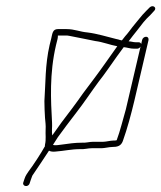

<svg xmlns="http://www.w3.org/2000/svg" viewBox="-20 -541 527 627"><path d="M317 -78H284C272 -78 260 -74 247 -75C225 -75 204 -72 183 -69C176 -68 159 -65 153 -68C158 -76 163 -84 169 -93L197 -131C205 -142 216 -156 229 -173C254 -205 279 -243 302 -274C322 -299 344 -332 362 -357L384 -387C395 -386 405 -382 418 -382H427C432 -382 436 -384 439 -389L391 -184C381 -150 373 -115 361 -83C358 -82 354 -82 350 -82C341 -82 326 -78 317 -78ZM400 -406C409 -418 419 -431 428 -442L449 -469C456 -477 463 -485 471 -492L482 -504C495 -515 480 -527 469 -517L458 -506C449 -497 441 -488 434 -479L412 -452C405 -443 399 -434 389 -423L378 -409C375 -410 374 -410 373 -410C369 -411 365 -413 358 -414C329 -421 298 -431 266 -435C241 -437 224 -446 197 -446H169C151 -446 151 -430 147 -414L142 -394C127 -329 129 -267 125 -211C125 -191 126 -174 127 -156C128 -145 130 -130 129 -118C128 -103 131 -86 127 -69C127 -67 126 -65 127 -64C115 -42 87 1 73 19C69 25 63 33 60 43L56 55C52 68 73 72 77 57L81 45C84 38 85 32 88 29C100 12 126 -28 140 -49C145 -46 153 -45 161 -46C189 -48 213 -54 242 -54C256 -53 267 -57 280 -57H312C321 -57 337 -61 346 -61C363 -61 375 -64 381 -80C396 -122 408 -167 419 -213L465 -410C466 -416 463 -421 457 -421C451 -421 445 -416 444 -410L441 -397C440 -401 437 -403 432 -403H423C415 -403 408 -406 400 -406ZM363 -390C340 -358 312 -317 287 -284L251 -236C231 -207 200 -166 180 -140L153 -102C153 -101 152 -100 151 -99C148 -111 151 -127 150 -140C146 -214 141 -300 163 -394L168 -414C169 -418 169 -422 169 -425H192C198 -425 203 -425 206 -424C235 -418 263 -413 291 -407C316 -404 340 -394 363 -390Z"/></svg>

Font: Electronic
Style: ThnIt
Weight: 100
Version: Version 1.011